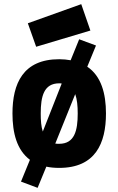

<svg xmlns="http://www.w3.org/2000/svg" viewBox="-20 -796 570 924"><path d="M265 -511C91 -511 40 -394 40 -250C40 -156 61 -74 124 -27L81 78L161 108L203 6C221 10 242 12 265 12C439 12 490 -106 490 -250C490 -346 467 -430 400 -475L442 -577L361 -607L320 -506C303 -509 285 -511 265 -511ZM114 -684 154 -571 415 -649 371 -776ZM265 -104C258 -104 252 -104 246 -105L342 -343C351 -318 354 -286 354 -250C354 -168 339 -104 265 -104ZM176 -250C176 -332 191 -395 265 -395C269 -395 273 -395 277 -394L186 -163C178 -187 176 -217 176 -250Z"/></svg>

Font: TitilliumMaps29L
Style: 999 wt
Weight: 900
Designer: Campivisivi
Foundry: Accademia di Belle Arti di Urbino and students of MA course of Visual design